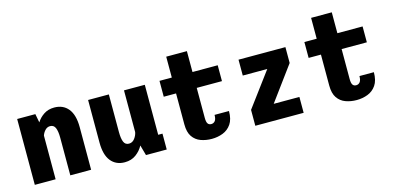

<svg xmlns="http://www.w3.org/2000/svg" viewBox="-64 -1027 2879 1408"><g transform="rotate(-15 1375.0 -323.0)"><path d="M63 0V-500H201L213.5 -434Q234 -467 267.5 -489Q301 -511 346.5 -511Q414 -511 452.2 -463.8Q490.5 -416.5 490.5 -323.5V0H332.5V-285.5Q332.5 -335 321.2 -361Q310 -387 282 -387Q260 -387 244 -370Q228 -353 221 -331.5V0Z M744.5 11Q677.5 11 639.5 -36.2Q601.5 -83.5 601.5 -176.5V-500H759V-214.5Q759 -165 770 -139Q781 -113 809 -113Q835 -113 852.2 -135.5Q869.5 -158 874 -183.5V-500H1032V-120.5H1064.5V0H907L885 -78.5Q865.5 -41.5 830 -15.2Q794.5 11 744.5 11Z M1237 -144.5V-379.5H1143.5V-500H1237V-658.5H1394V-500H1585.5V-379.5H1394V-152Q1394 -120.5 1402.8 -108Q1411.5 -95.5 1429 -95.5Q1446.5 -95.5 1457.8 -109.2Q1469 -123 1469 -154.5H1578.5Q1578.5 -92 1553.8 -56Q1529 -20 1489.5 -4.8Q1450 10.5 1405.5 10.5Q1360 10.5 1321.8 -3.5Q1283.5 -17.5 1260.2 -51.2Q1237 -85 1237 -144.5Z M1737 0V-120.5L1929.5 -379.5H1743.5V-500H2099.5V-379.5L1909 -120.5H2104V0Z M2337 -144.5V-379.5H2243.5V-500H2337V-658.5H2494V-500H2685.5V-379.5H2494V-152Q2494 -120.5 2502.8 -108Q2511.5 -95.5 2529 -95.5Q2546.5 -95.5 2557.8 -109.2Q2569 -123 2569 -154.5H2678.5Q2678.5 -92 2653.8 -56Q2629 -20 2589.5 -4.8Q2550 10.5 2505.5 10.5Q2460 10.5 2421.8 -3.5Q2383.5 -17.5 2360.2 -51.2Q2337 -85 2337 -144.5Z"/></g></svg>

Font: Trispace SemiCondensed
Style: Bold
Weight: 700
Width: 4
Designer: Tyler Finck
Foundry: Etcetera Type Company
Version: Version 1.210; ttfautohint (v1.8.3)